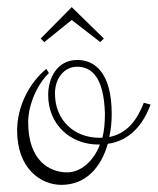

<svg xmlns="http://www.w3.org/2000/svg" viewBox="-20 -527 442 538"><path d="M168 -44C118 -44 59 -78 59 -184C59 -238 88 -295 117 -322L110 -334C63 -296 28 -230 28 -161C28 -56 93 -9 152 -9C222 -9 264 -60 282 -124C330 -131 374 -160 402 -234L383 -239C364 -191 337 -153 286 -143C291 -164 293 -186 293 -208C293 -326 243 -359 197 -359C139 -359 115 -307 115 -261C115 -179 176 -122 256 -122H260C241 -72 204 -44 168 -44ZM196 -340C238 -340 271 -309 274 -209C274 -183 272 -161 267 -141H258C189 -141 134 -189 134 -265C134 -309 161 -340 196 -340ZM271 -419 181 -507 94 -419 104 -409 181 -471 261 -409Z"/></svg>

Font: Clicker Script
Style: Regular
Weight: 400
Designer: Astigmatic (AOETI)
Foundry: Astigmatic (AOETI)
Version: Version 1.000